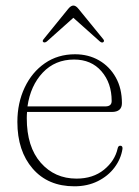

<svg xmlns="http://www.w3.org/2000/svg" viewBox="-20 -644 488 674"><path d="M408 -282Q408 -251 372.5 -251H75Q74 -240.5 74 -229Q74 -128.5 123 -72.8Q172 -17 248.5 -17Q306.5 -17 345 -48.2Q383.5 -79.5 393 -123Q395 -132.5 402 -132.5Q411 -132.5 410 -121.5Q404.5 -86 382 -56Q359.5 -26 323.2 -8Q287 10 241 10Q148.5 10 94.8 -52Q41 -114 41 -216Q41 -282.5 66.5 -336.5Q92 -390.5 137.5 -422Q183 -453.5 243.5 -453.5Q290.5 -453.5 327.8 -432Q365 -410.5 386.5 -372Q408 -333.5 408 -282ZM240 -435Q173.5 -435 130.2 -389.2Q87 -343.5 76.5 -270.5H350Q372 -270.5 372 -289.5Q372 -352.5 336.2 -393.8Q300.5 -435 240 -435ZM342.5 -496Q338 -492.5 330.5 -498.5L237.5 -581.5L144.5 -498.5Q137 -493 132.5 -496Q127 -499.5 133.5 -507L219.5 -613Q229 -624.5 237.5 -624.5Q246.5 -624.5 255.5 -613L342 -507Q348 -500 342.5 -496Z"/></svg>

Font: Fraunces 72pt S050 Thin
Style: Regular
Weight: 100
Version: Version 1.000; ttfautohint (v1.8.3)